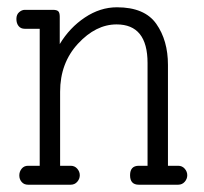

<svg xmlns="http://www.w3.org/2000/svg" viewBox="-20 -507 559 527"><path d="M145 -52H174Q185 -52 192 -44Q199 -36 199 -26Q199 -16 192 -8Q185 0 174 0H57Q46 0 39.5 -7.5Q33 -15 33 -25.5Q33 -36 39.5 -44Q46 -52 57 -52H89V-428H48Q37 -428 31 -435.5Q25 -443 25 -455Q25 -467 32.5 -473.5Q40 -480 48 -480H125Q136 -480 140 -476Q144 -472 144 -461V-386Q171 -431 213 -459Q255 -487 301 -487Q377 -487 409 -441.5Q441 -396 441 -329V-52H469Q480 -52 487 -44Q494 -36 494 -26Q494 -16 487 -8Q480 0 469 0H361Q337 0 337 -26Q337 -52 361 -52H385V-334Q385 -440 300 -440Q243 -440 194 -387Q145 -334 145 -255Z"/></svg>

Font: Glass Antiqua
Style: Regular
Weight: 400
Version: 1.001